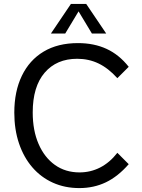

<svg xmlns="http://www.w3.org/2000/svg" viewBox="-20 -940 724 980"><path d="M637 -102Q582 -39 520.5 -9.5Q459 20 385 20Q311 20 250 -7.5Q189 -35 145 -86Q101 -137 77 -208Q53 -279 53 -365Q53 -473 91.5 -553Q130 -633 202.5 -676.5Q275 -720 378 -720Q460 -720 524 -690.5Q588 -661 637 -599L579 -541Q533 -592 483 -616Q433 -640 374 -640Q269 -640 208 -569Q147 -498 147 -366Q147 -274 177 -205Q207 -136 260.5 -98Q314 -60 386 -60Q442 -60 491 -85Q540 -110 579 -160ZM342 -920H420L522 -769H449L381 -882L313 -769H240Z"/></svg>

Font: Moderustic
Style: Regular
Weight: 400
Designer: Tural Alisoy
Foundry: TAFT Foundry
Version: Version 2.120